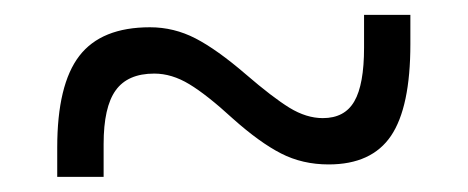

<svg xmlns="http://www.w3.org/2000/svg" viewBox="-20 -474 626 257"><path d="M56.6 -237.3V-276.4Q56.6 -360.8 86.2 -399.2Q115.7 -437.5 180.7 -437.5Q212.9 -437.5 241.7 -422.6Q270.5 -407.7 309.1 -374.5Q344.7 -343.8 367.4 -329.8Q390.1 -315.9 412.1 -315.9Q441.4 -315.9 454.3 -338.4Q467.3 -360.8 467.3 -410.2V-454.1H529.3V-415Q529.3 -330.6 503.4 -292.2Q477.5 -253.9 419.9 -253.9Q384.8 -253.9 356.2 -268.6Q327.6 -283.2 291.5 -315.4Q256.8 -347.2 233.4 -361.3Q210 -375.5 186.5 -375.5Q150.9 -375.5 134.8 -353Q118.7 -330.6 118.7 -281.2V-237.3Z"/></svg>

Font: CaskaydiaMono NF Light
Style: Regular
Weight: 300
Designer: Aaron Bell
Foundry: Saja Typeworks
Version: Version 2111.001; ttfautohint (v1.8.4);Nerd Fonts 3.1.1